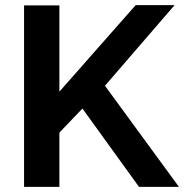

<svg xmlns="http://www.w3.org/2000/svg" viewBox="-20 -730 719 750"><path d="M74 0V-709H212V-372L510 -710H662L390 -395L679 0H523L302 -306L212 -212V0Z"/></svg>

Font: Raleway-v4020
Style: Bold
Weight: 700
Designer: Matt McInerney, Pablo Impallari, Rodrigo Fuenzalida
Foundry: Matt McInerney, Pablo Impallari, Rodrigo Fuenzalida
Version: Version 4.020;PS 004.020;hotconv 1.0.88;makeotf.lib2.5.64775